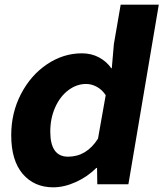

<svg xmlns="http://www.w3.org/2000/svg" viewBox="-20 -788 699 821"><path d="M28 -210Q28 -306 70 -386.5Q112 -467 181.5 -513.5Q251 -560 330 -560Q371 -560 403.5 -542.5Q436 -525 456 -496H458L467 -600L496 -768H659L529 0H396L395 -70H392Q354 -32 304 -9.5Q254 13 208 13Q126 13 77 -44.5Q28 -102 28 -210ZM399 -195 432 -381Q417 -404 394.5 -416.5Q372 -429 348 -429Q308 -429 272.5 -402.5Q237 -376 216 -329Q195 -282 195 -225Q195 -118 271 -118Q350 -118 399 -195Z"/></svg>

Font: Nebula Sans Bold
Style: Regular
Weight: 700
Italic angle: -9°
Designer: Paul D. Hunt for Adobe (as Source Sans)
Foundry: Nebula Entertainment & Broadcasting LLC
Version: Version 1.010